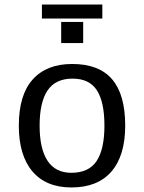

<svg xmlns="http://www.w3.org/2000/svg" viewBox="-20 -822 640 852"><path d="M535.6 -264.6Q535.6 -131.3 474.4 -60.8Q413.1 9.8 297.4 9.8Q184.1 9.8 123.8 -61.5Q63.5 -132.8 63.5 -264.6Q63.5 -400.9 125.2 -469.5Q187 -538.1 300.3 -538.1Q419.4 -538.1 477.5 -470.2Q535.6 -402.3 535.6 -264.6ZM443.4 -264.6Q443.4 -369.6 409.9 -421.4Q376.5 -473.1 301.8 -473.1Q226.1 -473.1 190.9 -420.4Q155.8 -367.7 155.8 -264.6Q155.8 -162.1 190.9 -108.6Q226.1 -55.2 296.4 -55.2Q374 -55.2 408.7 -107.4Q443.4 -159.7 443.4 -264.6ZM251.5 -630.9V-724.6H349.1V-630.9ZM434.1 -739.7H166V-801.8H434.1Z"/></svg>

Font: Courier New
Style: Regular
Weight: 400
Designer: Steve Matteson
Foundry: Ascender Corporation
Version: Version 2.00.3